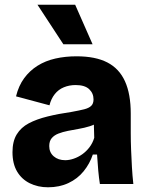

<svg xmlns="http://www.w3.org/2000/svg" viewBox="-20 -781 628 815"><path d="M184 14Q141 14 106.5 -3Q72 -20 52.5 -53Q33 -86 33 -135Q33 -181 51 -210.5Q69 -240 102 -257.5Q135 -275 181.5 -286.5Q228 -298 284 -306Q317 -312 337 -317Q357 -322 367 -331.5Q377 -341 377 -359Q377 -385 358.5 -402.5Q340 -420 301 -420Q274 -420 251 -410.5Q228 -401 212.5 -381.5Q197 -362 190 -334L48 -372Q59 -417 82.5 -449Q106 -481 139.5 -502Q173 -523 215 -532.5Q257 -542 305 -542Q385 -542 435.5 -516Q486 -490 510.5 -436Q535 -382 535 -299V-216Q535 -181 536.5 -144.5Q538 -108 540 -72Q542 -36 546 0H404Q400 -25 397 -57.5Q394 -90 392 -125H374Q361 -86 335 -54Q309 -22 270.5 -4Q232 14 184 14ZM257 -101Q274 -101 293 -107.5Q312 -114 329 -126Q346 -138 359.5 -155.5Q373 -173 380 -196L378 -268L400 -264Q383 -252 360.5 -245Q338 -238 314.5 -234Q291 -230 268.5 -225.5Q246 -221 228 -214Q210 -207 199.5 -194.5Q189 -182 189 -161Q189 -134 208 -117.5Q227 -101 257 -101ZM249 -593 139 -761H299L373 -593Z"/></svg>

Font: Bricolage Grotesque 24pt ExtraBold
Style: Regular
Weight: 800
Designer: Mathieu Triay
Foundry: Atelier Triay
Version: Version 1.001;gftools[0.9.33.dev8+g029e19f]